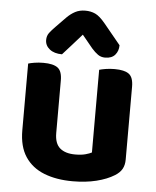

<svg xmlns="http://www.w3.org/2000/svg" viewBox="-53 -774 680 835"><g transform="rotate(5 287.0 -357.0)"><path d="M58 -187V-259H206V-188Q206 -142 229.5 -122Q253 -102 296 -102Q323 -102 341 -107Q359 -112 368 -117V-259H517V-99Q517 -75 507.5 -58Q498 -41 477 -28Q445 -8 398.5 3.5Q352 15 295 15Q224 15 170.5 -6Q117 -27 87.5 -71.5Q58 -116 58 -187ZM517 -214H368V-478Q378 -481 396 -484Q414 -487 435 -487Q478 -487 497.5 -472.5Q517 -458 517 -417ZM206 -214H58V-478Q67 -481 85 -484Q103 -487 124 -487Q167 -487 186.5 -472.5Q206 -458 206 -417ZM330 -568 284 -624Q259 -595 241 -575.5Q223 -556 201 -531Q167 -531 147 -547Q127 -563 127 -587Q127 -605 136.5 -618Q146 -631 165 -650L206 -692Q223 -709 242 -719Q261 -729 286 -729Q310 -729 329.5 -720Q349 -711 373 -682L447 -592Q447 -567 432.5 -550Q418 -533 389 -533Q371 -533 357.5 -542.5Q344 -552 330 -568Z"/></g></svg>

Font: Baloo Bhaijaan 2
Style: Bold
Weight: 700
Designer: Sanskriti Dholi, Noopur Datye and Ek Type
Foundry: Ek Type
Version: Version 1.701